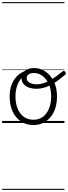

<svg xmlns="http://www.w3.org/2000/svg" viewBox="-20 -1161 641 1812"><path d="M295 19Q227 19 176.5 -15.5Q126 -50 98.5 -110.5Q71 -171 71 -250Q71 -308 87 -354.5Q103 -401 133.5 -435Q164 -469 207 -487Q250 -505 304 -505V-476Q263 -476 230.5 -459.5Q198 -443 174.5 -413Q151 -383 138.5 -341.5Q126 -300 126 -250Q126 -185 146.5 -135.5Q167 -86 204.5 -58.5Q242 -31 295 -31Q334 -31 365 -46.5Q396 -62 417.5 -91.5Q439 -121 451 -161.5Q463 -202 463 -250Q463 -321 439 -371Q415 -421 378.5 -446.5Q342 -472 303 -472Q269 -472 250.5 -459.5Q232 -447 232 -423Q232 -402 247 -389Q262 -376 283 -370.5Q304 -365 323 -365Q357 -365 392 -376Q427 -387 469.5 -413Q512 -439 569 -486Q577 -493 584.5 -491Q592 -489 596.5 -482.5Q601 -476 601 -468Q601 -460 593 -454Q532 -402 485 -374Q438 -346 399 -334.5Q360 -323 321 -323Q288 -323 256 -333.5Q224 -344 203.5 -367Q183 -390 183 -427Q183 -454 197.5 -474.5Q212 -495 239.5 -507Q267 -519 303 -519Q358 -519 407 -487Q456 -455 487 -394.5Q518 -334 518 -250Q518 -202 508 -161Q498 -120 478.5 -87Q459 -54 431.5 -30Q404 -6 370 6.5Q336 19 295 19ZM0 621H588V631H0ZM0 -20H588V0H0ZM0 -505H588V-500H0ZM0 -1141H588V-1131H0Z"/></svg>

Font: Playwrite BR Guides
Style: Regular
Weight: 400
Designer: Veronika Burian, José Scaglione
Foundry: TypeTogether
Version: Version 1.003